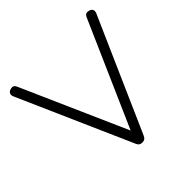

<svg xmlns="http://www.w3.org/2000/svg" viewBox="-167 -792 941 941"><g transform="rotate(-45 304.0 -321.5)"><path d="M300 0Q284 0 276 -18L16 -607Q10 -621 16 -630.5Q22 -640 35 -642Q55 -647 63 -627L304 -82L544 -627Q552 -647 572 -642Q586 -640 591.5 -630.5Q597 -621 591 -607L331 -18Q323 0 306 0Z"/></g></svg>

Font: Jura
Style: Regular
Weight: 400
Designer: Daniel Johnson, Alexei Vanyashin
Foundry: Daniel Johnson
Version: Version 5.103